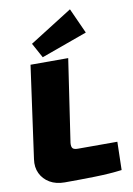

<svg xmlns="http://www.w3.org/2000/svg" viewBox="-103 -1026 758 1094"><g transform="rotate(-10 276.0 -479.0)"><path d="M323 -690 252 -212Q250 -190 257.5 -181Q265 -172 288 -172H516L512 -9Q443 0 355 2Q267 4 181 4Q131 4 95 -17Q59 -38 41.5 -74.5Q24 -111 31 -157L105 -690ZM381 -962 447 -816 181 -720 134 -806Z"/></g></svg>

Font: Exo 2 Black
Style: Italic
Weight: 900
Italic angle: -8°
Designer: Natanael Gama
Foundry: Natanael Gama
Version: Version 2.010